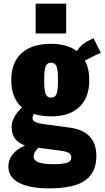

<svg xmlns="http://www.w3.org/2000/svg" viewBox="-20 -830 575 1056"><path d="M176 -646V-810H344V-646ZM261 -190Q211 -190 167 -203Q159 -194 159 -179Q159 -156 216 -148L364 -128Q510 -108 510 28Q510 118 449 162Q388 206 249 206Q144 206 85 175.5Q26 145 26 86Q26 12 117 -30Q44 -55 44 -131Q44 -185 101 -239Q42 -290 42 -389Q42 -486 98.5 -537.5Q155 -589 261 -589Q349 -589 403 -549Q418 -573 437 -587.5Q456 -602 494 -620L535 -539Q505 -528 447 -497Q471 -454 471 -389Q471 -293 416.5 -241.5Q362 -190 261 -190ZM231 -313Q239 -293 261 -293Q283 -293 291 -313Q299 -333 299 -389Q299 -445 291 -465Q283 -485 261 -485Q239 -485 231 -465Q223 -445 223 -389Q223 -333 231 -313ZM165 32Q165 73 274 73Q324 73 348 65.5Q372 58 372 36Q372 18 357 10Q342 2 300 -3L191 -17Q165 6 165 32Z"/></svg>

Font: Oswald Heavy
Style: Regular
Weight: 400
Designer: Vernon Adams
Foundry: Vernon Adams
Version: Version 4.101